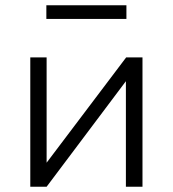

<svg xmlns="http://www.w3.org/2000/svg" viewBox="-20 -709 656 729"><path d="M95 0V-491H157V-78H147L459 -491H521V0H458V-414H468L157 0ZM156 -637V-689H460V-637Z"/></svg>

Font: Nunito Sans 9pt Light
Style: Regular
Weight: 300
Version: Version 3.101;gftools[0.9.27]